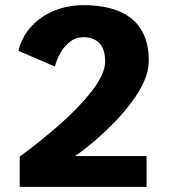

<svg xmlns="http://www.w3.org/2000/svg" viewBox="-20 -726 690 746"><path d="M56.5 0V-117.5Q71.5 -128.5 96.5 -147.5Q121.5 -166.5 152.5 -191.8Q183.5 -217 216.2 -246Q249 -275 279.8 -306.8Q310.5 -338.5 335 -369.8Q359.5 -401 374 -431Q388.5 -461 388.5 -487Q388.5 -512 382.5 -530Q376.5 -548 365.2 -559.2Q354 -570.5 338.8 -576Q323.5 -581.5 304.5 -581.5Q274.5 -581.5 251.8 -563.5Q229 -545.5 214.2 -519.2Q199.5 -493 193.5 -467.5L51.5 -528.5Q65 -583.5 102 -623.5Q139 -663.5 191.8 -684.8Q244.5 -706 305 -706Q359 -706 405 -694.8Q451 -683.5 485.2 -658.2Q519.5 -633 538.8 -591.5Q558 -550 558 -488.5Q558 -450.5 540 -410.2Q522 -370 492.8 -330.8Q463.5 -291.5 429.8 -256.2Q396 -221 363.5 -192.2Q331 -163.5 306.2 -144.8Q281.5 -126 271.5 -119.5H549.5V0Z"/></svg>

Font: Trispace Thin
Style: Bold
Weight: 700
Version: Version 1.210